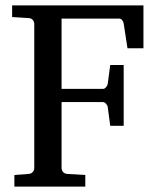

<svg xmlns="http://www.w3.org/2000/svg" viewBox="-20 -691 581 711"><path d="M511.2 -512.2H452.1L438 -604Q436.5 -611.3 432.1 -616.7Q427.7 -622.1 420.9 -622.1H208V-361.8H360.8Q367.7 -361.8 373 -368.4Q378.4 -375 378.9 -379.9L388.2 -450.2H438V-225.1H388.2L378.9 -294.9Q378.4 -300.3 372.8 -306.6Q367.2 -313 360.8 -313H208V-68.8Q208 -61.5 213.1 -54.7Q218.3 -47.9 229 -46.9L295.9 -43V0H33.2V-43L85.9 -46.9Q96.7 -47.9 101.8 -54.7Q106.9 -61.5 106.9 -68.8V-602.1Q106.9 -609.4 101.8 -616.5Q96.7 -623.5 85.9 -624L24.9 -627.9V-670.9H511.2Z"/></svg>

Font: Eeyek
Style: Regular
Weight: 400
Designer: Pravabati Chingangbam and Tabish
Foundry: SIL International
Version: Version 2.000